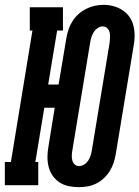

<svg xmlns="http://www.w3.org/2000/svg" viewBox="-45 -765 576 793"><path d="M280 8Q258 8 237.5 3.5Q217 -1 200.5 -12Q184 -23 172.5 -39.5Q161 -56 156 -75.5Q151 -95 151 -116.5Q151 -138 155 -159L181 -320H138L101 -96H113V0H-25V-96H0L89 -639H78V-735H215V-639H191L154 -416H197L229 -607Q232 -625 238 -643Q244 -661 254 -677Q264 -693 279 -706.5Q294 -720 311 -728.5Q328 -737 346 -741Q364 -745 383 -745Q404 -745 424 -739.5Q444 -734 461 -723Q478 -712 489.5 -695.5Q501 -679 506 -659.5Q511 -640 511 -618.5Q511 -597 507 -576L433 -128Q430 -110 424 -92Q418 -74 408 -58Q398 -42 383.5 -28.5Q369 -15 351.5 -6.5Q334 2 315.5 5Q297 8 280 8ZM281 -79Q292 -79 302 -85Q312 -91 318.5 -100.5Q325 -110 328.5 -120.5Q332 -131 334 -142L408 -590Q409 -601 409.5 -611.5Q410 -622 407.5 -632Q405 -642 397.5 -649Q390 -656 379 -656Q369 -656 359 -649.5Q349 -643 343 -633.5Q337 -624 333.5 -614Q330 -604 328 -593L254 -145Q252 -134 251.5 -123.5Q251 -113 253.5 -103Q256 -93 263.5 -86Q271 -79 281 -79Z"/></svg>

Font: Iosevka Slab
Style: Bold Italic
Weight: 700
Italic angle: -9°
Monospace: yes
Designer: Belleve Invis
Foundry: Belleve Invis
Version: Version 11.1.0; ttfautohint (v1.8.3)